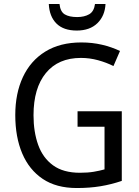

<svg xmlns="http://www.w3.org/2000/svg" viewBox="-20 -938 701 968"><path d="M371 -377H594V-26Q541 -8 486.5 1Q432 10 367 10Q264 10 195.5 -36Q127 -82 92 -164.5Q57 -247 57 -358Q57 -467 95.5 -549.5Q134 -632 208.5 -678Q283 -724 390 -724Q445 -724 494 -712.5Q543 -701 585 -681L552 -605Q516 -623 474 -634.5Q432 -646 388 -646Q274 -646 211.5 -570Q149 -494 149 -357Q149 -273 172.5 -207.5Q196 -142 247.5 -104.5Q299 -67 383 -67Q423 -67 452.5 -72Q482 -77 507 -84V-299H371ZM512 -918Q509 -858 471 -821Q433 -784 367 -784Q300 -784 264.5 -819.5Q229 -855 226 -918H280Q284 -879 306.5 -865.5Q329 -852 369 -852Q405 -852 429.5 -866Q454 -880 459 -918Z"/></svg>

Font: Noto Sans Kannada SemiCondensed
Style: Regular
Weight: 400
Width: 4
Designer: Jelle Bosma - Monotype Design Team
Foundry: Monotype Imaging Inc.
Version: Version 2.005; ttfautohint (v1.8.4.7-5d5b)